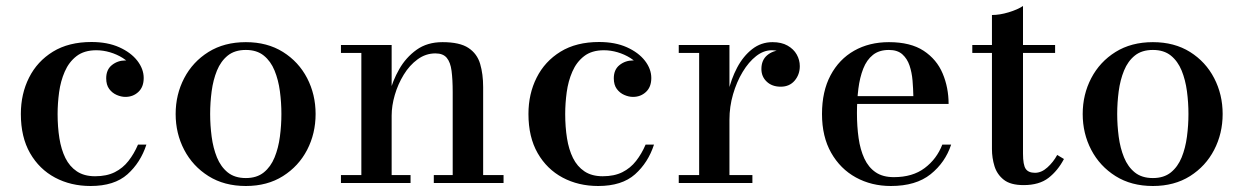

<svg xmlns="http://www.w3.org/2000/svg" viewBox="-20 -610 4146 640"><path d="M282 10Q216 10 163.5 -18Q111 -46 80.2 -99.5Q49.5 -153 49.5 -230Q49.5 -297 76.8 -351.2Q104 -405.5 156.5 -437.8Q209 -470 285 -470Q338.5 -470 377.5 -452.5Q416.5 -435 437.8 -407.5Q459 -380 459 -350Q459 -320 441.2 -303.5Q423.5 -287 398 -287Q384 -287 369 -293.5Q354 -300 344 -313.5Q334 -327 334 -349Q334 -378 353.2 -393.2Q372.5 -408.5 398 -408.5Q422 -408.5 440 -393.8Q458 -379 458 -350H432Q432 -370.5 420.2 -387.5Q408.5 -404.5 389 -416.8Q369.5 -429 346.5 -435.8Q323.5 -442.5 301 -442.5Q260.5 -442.5 235 -422.8Q209.5 -403 195.8 -371.2Q182 -339.5 177 -302.5Q172 -265.5 172 -230Q172 -187 178 -149.2Q184 -111.5 198 -83.2Q212 -55 236.2 -38.8Q260.5 -22.5 297 -22.5Q335.5 -22.5 362.5 -36Q389.5 -49.5 408.2 -73.5Q427 -97.5 440 -128H468Q448.5 -68 404.8 -29Q361 10 282 10Z M799.5 10Q727.5 10 675 -23Q622.5 -56 594 -110.5Q565.5 -165 565.5 -230Q565.5 -295 594 -349.5Q622.5 -404 675 -436.8Q727.5 -469.5 799.5 -469.5Q871 -469.5 923.2 -436.8Q975.5 -404 1003.8 -349.5Q1032 -295 1032 -230Q1032 -165 1003.8 -110.5Q975.5 -56 923.2 -23Q871 10 799.5 10ZM799.5 -16.5Q836 -16.5 859.2 -35.2Q882.5 -54 895.2 -85.2Q908 -116.5 913 -154.5Q918 -192.5 918 -230Q918 -268 913 -305.8Q908 -343.5 895.2 -374.8Q882.5 -406 859.2 -424.8Q836 -443.5 799.5 -443.5Q762.5 -443.5 739.2 -424.8Q716 -406 703.2 -374.8Q690.5 -343.5 685.5 -305.8Q680.5 -268 680.5 -230Q680.5 -192.5 685.5 -154.5Q690.5 -116.5 703.2 -85.2Q716 -54 739.2 -35.2Q762.5 -16.5 799.5 -16.5Z M1285.5 -460V-26.5H1348.5V0H1116.5V-26.5H1184.5V-433.5H1116.5V-460ZM1590.5 -319.5V-26.5H1658.5V0H1426V-26.5H1489V-303Q1489 -345 1485.2 -373.8Q1481.5 -402.5 1469.2 -417.2Q1457 -432 1431.5 -432Q1399 -432 1372 -412.2Q1345 -392.5 1325.8 -361Q1306.5 -329.5 1296 -293.5Q1285.5 -257.5 1285.5 -224.5L1268 -223Q1268 -256.5 1278.2 -298.5Q1288.5 -340.5 1310.8 -379.5Q1333 -418.5 1368.5 -444Q1404 -469.5 1455 -469.5Q1512.5 -469.5 1541.5 -450.2Q1570.5 -431 1580.5 -397Q1590.5 -363 1590.5 -319.5Z M1974 10Q1908 10 1855.5 -18Q1803 -46 1772.2 -99.5Q1741.5 -153 1741.5 -230Q1741.5 -297 1768.8 -351.2Q1796 -405.5 1848.5 -437.8Q1901 -470 1977 -470Q2030.5 -470 2069.5 -452.5Q2108.5 -435 2129.8 -407.5Q2151 -380 2151 -350Q2151 -320 2133.2 -303.5Q2115.5 -287 2090 -287Q2076 -287 2061 -293.5Q2046 -300 2036 -313.5Q2026 -327 2026 -349Q2026 -378 2045.2 -393.2Q2064.5 -408.5 2090 -408.5Q2114 -408.5 2132 -393.8Q2150 -379 2150 -350H2124Q2124 -370.5 2112.2 -387.5Q2100.5 -404.5 2081 -416.8Q2061.5 -429 2038.5 -435.8Q2015.5 -442.5 1993 -442.5Q1952.5 -442.5 1927 -422.8Q1901.5 -403 1887.8 -371.2Q1874 -339.5 1869 -302.5Q1864 -265.5 1864 -230Q1864 -187 1870 -149.2Q1876 -111.5 1890 -83.2Q1904 -55 1928.2 -38.8Q1952.5 -22.5 1989 -22.5Q2027.5 -22.5 2054.5 -36Q2081.5 -49.5 2100.2 -73.5Q2119 -97.5 2132 -128H2160Q2140.5 -68 2096.8 -29Q2053 10 1974 10Z M2396.5 -211Q2396.5 -256 2406.8 -301.2Q2417 -346.5 2437.2 -384.8Q2457.5 -423 2487.2 -446.2Q2517 -469.5 2555 -469.5Q2585 -469.5 2605.2 -458Q2625.5 -446.5 2635.8 -428.2Q2646 -410 2646 -389.5Q2646 -361.5 2628.8 -341.2Q2611.5 -321 2582.5 -321Q2553.5 -321 2535.8 -337.8Q2518 -354.5 2518 -380Q2518 -409.5 2537.2 -425.8Q2556.5 -442 2582.5 -442Q2600 -442 2614 -435Q2628 -428 2636.5 -416Q2645 -404 2645 -389.5H2618.5Q2618.5 -404.5 2609.5 -416.5Q2600.5 -428.5 2585.2 -435.5Q2570 -442.5 2552.5 -442.5Q2525.5 -442.5 2500.5 -423Q2475.5 -403.5 2455.5 -370.2Q2435.5 -337 2423.5 -295.8Q2411.5 -254.5 2411.5 -211ZM2411.5 -460V-26.5H2488V0H2242.5V-26.5H2310.5V-433.5H2242.5V-460Z M2949.5 10Q2885 10 2833 -18.5Q2781 -47 2750.5 -100.8Q2720 -154.5 2720 -230Q2720 -305.5 2748.5 -359Q2777 -412.5 2827.2 -441Q2877.5 -469.5 2943 -469.5Q3015 -469.5 3058.8 -440.8Q3102.5 -412 3122.2 -365Q3142 -318 3142 -263.5H2787.5V-289.5H3024.5Q3024 -314.5 3021.8 -341.5Q3019.5 -368.5 3011.8 -391.5Q3004 -414.5 2987.8 -429Q2971.5 -443.5 2943 -443.5Q2910.5 -443.5 2889.8 -427Q2869 -410.5 2857.5 -381.2Q2846 -352 2841.2 -314Q2836.5 -276 2836.5 -233Q2836.5 -188.5 2842 -149.8Q2847.5 -111 2861.2 -81.5Q2875 -52 2898.8 -35.8Q2922.5 -19.5 2959.5 -19.5Q3022 -19.5 3062.2 -49.8Q3102.5 -80 3121 -128H3150.5Q3131 -68.5 3082 -29.2Q3033 10 2949.5 10Z M3392 7Q3348.5 7 3326 -10.8Q3303.5 -28.5 3295 -56Q3286.5 -83.5 3286.5 -113V-560Q3312.5 -560 3342.2 -569Q3372 -578 3390 -590V-98Q3390 -60.5 3399 -47.2Q3408 -34 3430 -34Q3451.5 -34 3471.2 -51.8Q3491 -69.5 3504 -93.5L3526.5 -80Q3506 -41 3475 -17Q3444 7 3392 7ZM3221 -433.5V-460H3497V-433.5Z M3823 10Q3751 10 3698.5 -23Q3646 -56 3617.5 -110.5Q3589 -165 3589 -230Q3589 -295 3617.5 -349.5Q3646 -404 3698.5 -436.8Q3751 -469.5 3823 -469.5Q3894.5 -469.5 3946.8 -436.8Q3999 -404 4027.2 -349.5Q4055.5 -295 4055.5 -230Q4055.5 -165 4027.2 -110.5Q3999 -56 3946.8 -23Q3894.5 10 3823 10ZM3823 -16.5Q3859.5 -16.5 3882.8 -35.2Q3906 -54 3918.8 -85.2Q3931.5 -116.5 3936.5 -154.5Q3941.5 -192.5 3941.5 -230Q3941.5 -268 3936.5 -305.8Q3931.5 -343.5 3918.8 -374.8Q3906 -406 3882.8 -424.8Q3859.5 -443.5 3823 -443.5Q3786 -443.5 3762.8 -424.8Q3739.5 -406 3726.8 -374.8Q3714 -343.5 3709 -305.8Q3704 -268 3704 -230Q3704 -192.5 3709 -154.5Q3714 -116.5 3726.8 -85.2Q3739.5 -54 3762.8 -35.2Q3786 -16.5 3823 -16.5Z"/></svg>

Font: Bodoni Moda 9pt Medium
Style: Regular
Weight: 500
Designer: Owen Earl
Foundry: indestructible type
Version: Version 2.005